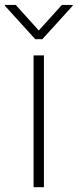

<svg xmlns="http://www.w3.org/2000/svg" viewBox="-47 -775 321 795"><path d="M92 0V-545.5H134.9V0ZM18.1 -754.6 113.6 -648.8 209.2 -754.6H253.9V-751.1L128.2 -612.6H99.1L-26.6 -751.1V-754.6Z"/></svg>

Font: Inter Extra Light BETA
Style: Regular
Weight: 200
Designer: Rasmus Andersson
Foundry: rsms
Version: Version 3.011;git-f93a4a705